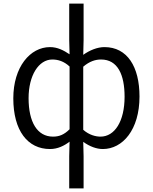

<svg xmlns="http://www.w3.org/2000/svg" viewBox="-20 -816 851 1068"><path d="M365 232H445V53L443 -27C479 -1 517 13 552 13C662 13 756 -94 756 -279C756 -445 688 -554 561 -554C521 -554 478 -536 443 -511L445 -593V-796H365V-593L367 -514C334 -536 300 -554 258 -554C148 -554 54 -444 54 -269C54 -89 134 13 258 13C301 13 337 -5 367 -28L365 53ZM275 -56C187 -56 139 -137 139 -270C139 -396 195 -485 271 -485C303 -485 336 -475 367 -446V-97C336 -66 308 -56 275 -56ZM539 -56C514 -56 477 -64 443 -94V-445C478 -475 511 -485 542 -485C635 -485 673 -400 673 -278C673 -141 618 -56 539 -56Z"/></svg>

Font: Noto Sans CJK JP DemiLight
Style: Regular
Weight: 350
Designer: Ryoko NISHIZUKA (kana & ideographs); Paul D. Hunt (Latin, Greek & Cyrillic); Wenlong ZHANG (bopomofo); Sandoll Communica
Foundry: Adobe Systems Incorporated
Version: Version 1.004;PS 1.004;hotconv 1.0.82;makeotf.lib2.5.63406